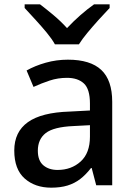

<svg xmlns="http://www.w3.org/2000/svg" viewBox="-20 -857 621 888"><path d="M217 11Q142 11 94 -31.5Q46 -74 46 -161Q46 -247 109 -292Q172 -337 302 -341L396 -346V-378Q396 -445 368 -471Q340 -497 290 -497Q248 -497 210 -484.5Q172 -472 135 -455L103 -531Q142 -553 191.5 -567Q241 -581 294 -581Q398 -581 448.5 -533.5Q499 -486 499 -386V0H425L404 -80H401Q377 -49 351 -29Q325 -9 292.5 1Q260 11 217 11ZM246 -71Q310 -71 353 -110Q396 -149 396 -225V-278L320 -274Q228 -270 191.5 -241.5Q155 -213 155 -160Q155 -114 180.5 -92.5Q206 -71 246 -71ZM234 -652Q220 -677 196.5 -705.5Q173 -734 146 -763.5Q119 -793 94 -820V-837H165Q194 -815 227.5 -787Q261 -759 290 -727Q320 -759 352 -787Q384 -815 415 -837H487V-820Q463 -795 435.5 -764.5Q408 -734 384 -705Q360 -676 345 -652Z"/></svg>

Font: Menbere
Style: Regular
Weight: 400
Designer: Aleme Tadesse
Foundry: Sorkin Type Co
Version: Version 1.000